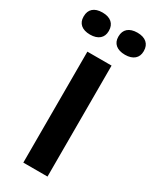

<svg xmlns="http://www.w3.org/2000/svg" viewBox="-276 -946 813 1004"><g transform="rotate(30 130.5 -443.5)"><path d="M58 -670V0H204V-670ZM-51 -818C-51 -779 -25 -754 25 -754C74 -754 101 -779 101 -818V-821C101 -862 74 -887 25 -887C-25 -887 -51 -862 -51 -821ZM159 -818C159 -779 186 -754 236 -754C285 -754 312 -779 312 -818V-821C312 -862 285 -887 236 -887C186 -887 159 -862 159 -821Z"/></g></svg>

Font: LT Wave Bold
Style: Regular
Weight: 700
Designer: Daniel Lyons
Version: Version 2.5 (Glyphs App)